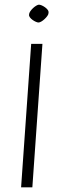

<svg xmlns="http://www.w3.org/2000/svg" viewBox="-20 -799 265 819"><path d="M70 0 113 -612H161L118 0ZM144 -703Q140 -703 133 -706Q126 -709 119 -714Q112 -719 107.5 -725Q103 -731 104 -737Q104 -743 109 -750.5Q114 -758 121 -764.5Q128 -771 135 -775Q142 -779 146 -779Q151 -779 158 -776Q165 -773 172 -768Q179 -763 183.5 -757Q188 -751 187 -744Q187 -738 182 -731Q177 -724 170 -717.5Q163 -711 156 -707Q149 -703 144 -703Z"/></svg>

Font: Ancizar Sans Thin
Style: Italic
Weight: 100
Italic angle: -4°
Designer: Cesar Puertas, Viviana Monsalve, Julian Moncada, Julian Prieto, Jose Castro, Mariel Hernandez, Felipe Aragon, Sara Alarc
Version: Version 8.100